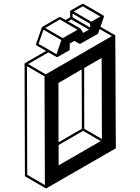

<svg xmlns="http://www.w3.org/2000/svg" viewBox="-20 -962 772 1057"><path d="M234.4 75.2 231.4 74.7 120.6 10.3Q117.2 8.3 117.2 4.4L115.2 -609.9Q115.7 -613.3 118.7 -615.2L233.9 -681.6L181.2 -711.9Q177.7 -714.4 177.7 -717.8Q209.5 -810.5 210.9 -812.5V-813Q211.9 -813.5 260 -841.3Q308.1 -869.1 310.1 -869.1Q311.5 -869.1 341.3 -852.1L366.2 -866.7V-899.4Q366.7 -902.8 369.6 -904.8Q434.1 -941.9 435.5 -941.9Q437 -941.9 494.1 -909.2Q549.3 -877 549.3 -876.5H550.3Q550.3 -875.5 551 -874.3Q551.8 -873 552.7 -871.1Q552.2 -871.1 552.2 -870.1Q552.2 -869.1 533.2 -814.5L613.8 -768.1L614.7 -766.1Q615.2 -766.1 617.7 -149.4Q617.2 -145.5 614.3 -143.6Q235.4 75.2 234.4 75.2ZM482.9 -842.3 532.2 -871.1 435.5 -927.2 385.7 -898.9ZM476.1 -810.1V-831.1L379.4 -887.2V-866.7ZM438 -780.8 469.7 -798.8 372.6 -855 354.5 -844.2Q422.9 -804.7 423.8 -804Q424.8 -803.2 438 -780.8ZM325.7 -752 406.7 -798.3 309.6 -855 229 -808.1ZM291 -663.6 317.9 -741.2 219.2 -798.3 192.4 -720.7ZM227.1 56.6 225.1 -541.5 128.4 -597.7 129.9 0.5ZM231.9 -552.7 595.7 -763.2 528.8 -801.8Q520 -776.4 517.6 -774.9Q423.3 -720.7 419.9 -719.7Q418.5 -719.7 388.7 -736.8L363.8 -722.2V-689.9Q363.8 -686.5 360.8 -684.6Q296.4 -647.5 294.4 -647Q293.5 -647 292.7 -647.5Q292 -647.9 291.7 -647.9Q291.5 -647.9 246.6 -673.8L134.8 -609.4ZM302.2 -178.7 430.7 -252.9 429.7 -579.6 301.8 -505.4ZM302.7 -51.8 534.2 -185.1 437.5 -241.7 302.7 -163.6ZM541 -196.8 539.6 -643.1 443.4 -587.4 443.8 -252.9Z"/></svg>

Font: 3D Isometric
Style: Bold
Weight: 700
Designer: GGBotNet
Foundry: GGBotNet
Version: 1.14